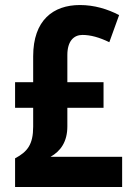

<svg xmlns="http://www.w3.org/2000/svg" viewBox="-20 -837 534 764"><path d="M298 -817C192 -817 112 -757 112 -613V-510H40V-408H112V-333C112 -262 89 -233 40 -207V-93H466V-213H181C222 -236 248 -274 248 -334V-408H392V-510H248V-618C248 -674 274 -698 308 -698C341 -698 376 -688 415 -669L454 -777C408 -801 355 -817 298 -817Z"/></svg>

Font: Noto Sans Kannada UI Condensed
Style: Bold
Weight: 700
Width: 3
Designer: Jelle Bosma - Monotype Design Team
Foundry: Monotype Imaging Inc.
Version: Version 2.005